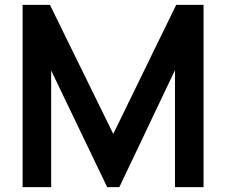

<svg xmlns="http://www.w3.org/2000/svg" viewBox="-20 -770 930 790"><path d="M817.5 0H700V-481.5L471 0H421L190.5 -480V0H73V-750H185.5L446 -219L705 -750H817.5Z"/></svg>

Font: Russisch Sans
Style: Bold
Weight: 700
Designer: Michael Sharanda (font) & Cristiano Sobral (main changes)
Foundry: Michael Sharanda
Version: Version 2.00;September 8, 2020;FontCreator 13.0.0.2681 64-bi